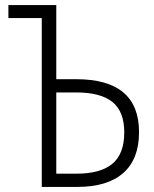

<svg xmlns="http://www.w3.org/2000/svg" viewBox="-20 -734 603 754"><path d="M144 0V-663H13V-714H201V-423H279Q526 -423 526 -215Q526 -109 464 -54.5Q402 0 284 0ZM201 -52H281Q375 -52 421.5 -91Q468 -130 468 -214Q468 -296 421.5 -333.5Q375 -371 279 -371H201Z"/></svg>

Font: Noto Sans Mono SemiCondensed Light
Style: Regular
Weight: 300
Width: 4
Designer: Monotype Design Team
Foundry: Monotype Imaging Inc.
Version: Version 2.014; ttfautohint (v1.8.4.7-5d5b)